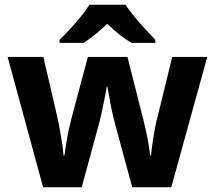

<svg xmlns="http://www.w3.org/2000/svg" viewBox="-20 -786 902 806"><path d="M463 -266Q456 -292 449.5 -322.5Q443 -353 438.5 -380Q434 -407 431 -422H428Q426 -407 420.5 -380Q415 -353 408.5 -321Q402 -289 394 -261L323 0H161L12 -547H162L218 -306Q227 -267 235.5 -217.5Q244 -168 247 -132H250Q253 -155 258.5 -187.5Q264 -220 270.5 -249.5Q277 -279 281 -293L349 -547H515L580 -291Q585 -271 591.5 -242.5Q598 -214 603 -185Q608 -156 611 -133H614Q616 -156 620.5 -187Q625 -218 631 -249.5Q637 -281 644 -306L703 -547H850L699 0H535ZM507 -766Q522 -743 544.5 -715.5Q567 -688 591 -662.5Q615 -637 632 -619V-606H533Q506 -621 481.5 -641Q457 -661 430 -686Q404 -661 380.5 -642Q357 -623 331 -606H230V-619Q249 -637 273 -663Q297 -689 319 -716Q341 -743 355 -766Z"/></svg>

Font: Noto Sans Cherokee
Style: Bold
Weight: 700
Designer: Monotype Design Team
Foundry: Monotype Imaging Inc.
Version: Version 2.001; ttfautohint (v1.8.4.7-5d5b)